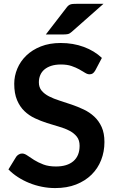

<svg xmlns="http://www.w3.org/2000/svg" viewBox="-20 -950 588 978"><path d="M465.5 -591.5Q459.5 -581 452.8 -576.2Q446 -571.5 436 -571.5Q425.5 -571.5 413.2 -579.2Q401 -587 384 -596.5Q367 -606 344.2 -613.8Q321.5 -621.5 290.5 -621.5Q262.5 -621.5 241.5 -614.8Q220.5 -608 206.2 -596Q192 -584 185 -567.2Q178 -550.5 178 -530.5Q178 -505 192.2 -488Q206.5 -471 230 -459Q253.5 -447 283.5 -437.5Q313.5 -428 345 -417.2Q376.5 -406.5 406.5 -392.2Q436.5 -378 460 -356.2Q483.5 -334.5 497.8 -303Q512 -271.5 512 -226.5Q512 -177.5 495.2 -134.8Q478.5 -92 446.2 -60.2Q414 -28.5 367.5 -10.2Q321 8 261 8Q226.5 8 193 1.2Q159.5 -5.5 128.8 -18Q98 -30.5 71 -48Q44 -65.5 23 -87L62.5 -151.5Q67.5 -158.5 75.5 -163.2Q83.5 -168 92.5 -168Q105 -168 119.5 -157.8Q134 -147.5 154 -135Q174 -122.5 200.8 -112.2Q227.5 -102 265 -102Q322.5 -102 354 -129.2Q385.5 -156.5 385.5 -207.5Q385.5 -236 371.2 -254Q357 -272 333.5 -284.2Q310 -296.5 280 -305Q250 -313.5 219 -323.5Q188 -333.5 158 -347.5Q128 -361.5 104.5 -384Q81 -406.5 66.8 -440.2Q52.5 -474 52.5 -523.5Q52.5 -563 68.2 -600.5Q84 -638 114 -667Q144 -696 188 -713.5Q232 -731 289 -731Q353 -731 407 -711Q461 -691 499 -655ZM507 -930.5 345 -787.5Q335 -778.5 326 -776.5Q317 -774.5 303 -774.5H213.5L318 -910Q323 -917 328 -921.2Q333 -925.5 339 -927.5Q345 -929.5 352.2 -930Q359.5 -930.5 369.5 -930.5Z"/></svg>

Font: Lato 2
Style: Bold
Weight: 700
Designer: Lukasz Dziedzic with Adam Twardoch and Botio Nikoltchev
Foundry: tyPoland Lukasz Dziedzic
Version: Version 2.015; 2015-08-06; http://www.latofonts.com/